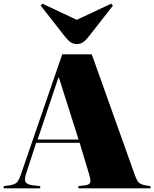

<svg xmlns="http://www.w3.org/2000/svg" viewBox="-30 -1026 840 1046"><path d="M-10 0V-12L22 -16Q41 -19 55.5 -27Q70 -35 83 -73L309 -730H470L703 -77Q715 -43 725 -32.5Q735 -22 760 -17L790 -12V0H397V-12L431 -16Q456 -19 461 -30.5Q466 -42 456 -75L404 -248H167L111 -76Q101 -44 111 -32Q121 -20 146 -17L189 -12V0ZM175 -266H398L291 -603H288ZM388 -786Q371 -786 357 -794.5Q343 -803 326 -824L192 -995L201 -1006L388 -918L576 -1006L585 -995L448 -820Q436 -805 422 -795.5Q408 -786 388 -786Z"/></svg>

Font: Literata 72pt Black
Style: Regular
Weight: 900
Designer: Latin by Veronika Burian and Jose Scaglione. Greek by Irene Vlachou. Cyrillic by Vera Evstafieva.
Foundry: TypeTogether
Version: Version 3.002